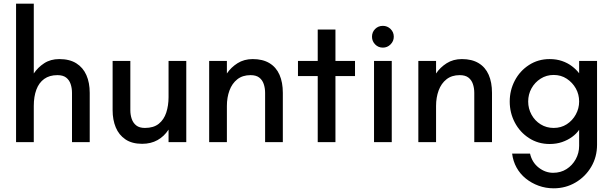

<svg xmlns="http://www.w3.org/2000/svg" viewBox="-20 -770 3321 1040"><path d="M67 0V-750H163V-372Q185 -405 219.5 -427.5Q254 -450 301 -450Q357 -450 393.5 -427Q430 -404 448 -363Q466 -322 466 -267V0H370V-267Q370 -293 362.5 -315Q355 -337 338 -350Q321 -363 291 -363Q248 -363 219.5 -342.5Q191 -322 177 -284.5Q163 -247 163 -196V0Z M750 9Q695 9 659.5 -15Q624 -39 607 -80Q590 -121 590 -173V-440H686V-173Q686 -148 693.5 -126Q701 -104 718 -90.5Q735 -77 765 -77Q812 -77 840 -99.5Q868 -122 880.5 -160Q893 -198 893 -244V-440H989V0H893V-68Q869 -31 833 -11Q797 9 750 9Z M1113 0V-440H1209V-372Q1231 -405 1266.5 -427.5Q1302 -450 1349 -450Q1403 -450 1439.5 -428Q1476 -406 1494 -365Q1512 -324 1512 -267V0H1416V-267Q1416 -293 1408.5 -315Q1401 -337 1384 -350Q1367 -363 1337 -363Q1294 -363 1265.5 -340.5Q1237 -318 1223 -280Q1209 -242 1209 -196V0Z M1701 0V-358H1594V-440H1701V-610H1797V-440H1903V-358H1797V0Z M2006 0V-440H2102V0ZM2054 -512Q2029 -512 2012 -529.5Q1995 -547 1995 -571Q1995 -596 2012 -613Q2029 -630 2054 -630Q2078 -630 2095.5 -613Q2113 -596 2113 -571Q2113 -547 2095.5 -529.5Q2078 -512 2054 -512Z M2246 0V-440H2342V-372Q2364 -405 2399.5 -427.5Q2435 -450 2482 -450Q2536 -450 2572.5 -428Q2609 -406 2627 -365Q2645 -324 2645 -267V0H2549V-267Q2549 -293 2541.5 -315Q2534 -337 2517 -350Q2500 -363 2470 -363Q2427 -363 2398.5 -340.5Q2370 -318 2356 -280Q2342 -242 2342 -196V0Z M2979 250Q2936 250 2897.5 236Q2859 222 2828 197Q2797 172 2778 137.5Q2759 103 2754 62H2851Q2862 110 2898 138Q2934 166 2976 166Q3017 166 3048.5 146Q3080 126 3098.5 92.5Q3117 59 3117 20V-67Q3103 -46 3079 -28.5Q3055 -11 3024.5 -0.5Q2994 10 2957 10Q2895 10 2845.5 -22Q2796 -54 2768.5 -106.5Q2741 -159 2741 -220Q2741 -281 2768.5 -333.5Q2796 -386 2845.5 -418Q2895 -450 2957 -450Q2994 -450 3024.5 -439.5Q3055 -429 3078.5 -411Q3102 -393 3117 -373V-440H3214V14Q3214 80 3182.5 133.5Q3151 187 3097.5 218.5Q3044 250 2979 250ZM2979 -77Q3019 -77 3050 -97Q3081 -117 3099 -150Q3117 -183 3117 -220Q3117 -259 3099 -291Q3081 -323 3050 -343.5Q3019 -364 2979 -364Q2940 -364 2908.5 -344Q2877 -324 2859 -291.5Q2841 -259 2841 -220Q2841 -182 2859 -149Q2877 -116 2908.5 -96.5Q2940 -77 2979 -77Z"/></svg>

Font: Teachers Medium
Style: Regular
Weight: 500
Designer: Alfredo Marco Pradil, Chank Diesel
Version: Version 1.001